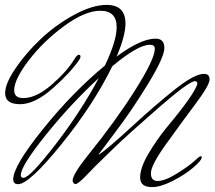

<svg xmlns="http://www.w3.org/2000/svg" viewBox="-20 -737 877 785"><path d="M54 16Q34 16 34 -4Q34 -58 155.5 -209Q277 -360 409 -469Q457 -570 457 -626Q457 -693 390 -693Q327 -693 241.5 -630Q156 -567 97 -489.5Q38 -412 38 -368Q38 -336 75 -336Q128 -336 190.5 -390Q253 -444 284 -495Q295 -513 302 -513Q309 -513 309 -506Q309 -499 305 -494Q271 -443 197 -377Q123 -311 62 -311Q1 -311 1 -356Q1 -395 43 -457Q85 -519 145.5 -576.5Q206 -634 281.5 -675.5Q357 -717 416 -717Q493 -717 493 -641Q493 -591 457 -506Q556 -579 616 -579Q652 -579 652 -541Q652 -503 585 -393.5Q518 -284 451 -196L384 -107Q384 -105 385 -105Q423 -131 518.5 -219Q614 -307 694.5 -371Q775 -435 814 -435Q837 -435 837 -412Q837 -389 777 -309Q717 -229 657 -145Q597 -61 597 -29Q597 3 624 3Q655 3 705 -28.5Q755 -60 775 -79Q795 -98 800 -98Q805 -98 805 -94Q805 -82 771.5 -53Q738 -24 687.5 2Q637 28 601 28Q553 28 553 -11.5Q553 -51 586.5 -108Q620 -165 660 -214Q774 -350 787 -394Q787 -405 777 -405Q753 -405 629 -297Q505 -189 447 -133Q389 -77 369 -57Q349 -37 338 -25Q327 -13 316 -3Q295 16 288 16Q287 16 286 15Q277 11 277 1Q277 -24 341 -104Q454 -244 533.5 -370Q613 -496 613 -538Q613 -554 593 -554Q544 -554 439 -466Q363 -310 231 -147Q99 16 54 16ZM76 -10Q102 -10 207 -146.5Q312 -283 384 -418Q270 -313 167.5 -185.5Q65 -58 65 -21Q65 -10 76 -10Z"/></svg>

Font: Mrs Saint Delafield
Style: Regular
Weight: 400
Designer: Alejandro Paul
Foundry: Alejandro Paul
Version: Version 1.001